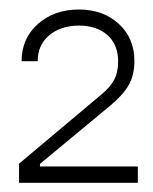

<svg xmlns="http://www.w3.org/2000/svg" viewBox="-20 -862 326 408"><path d="M20.5 -473.6V-514.2L194.3 -660.2Q214.8 -677.2 222.9 -692.9Q231 -708.5 231 -731.4Q231 -767.1 208.3 -787.4Q185.5 -807.6 147.9 -807.6Q109.4 -807.6 84.7 -787.1Q60.1 -766.6 60.1 -731.9H25.9Q25.9 -780.3 60.5 -811Q95.2 -841.8 147.9 -841.8Q199.2 -841.8 232.4 -811.3Q265.6 -780.8 265.6 -732.4Q265.6 -703.1 253.7 -681.6Q241.7 -660.2 213.9 -637.2L64.9 -513.7V-508.3H272.9V-473.6Z"/></svg>

Font: Estedad-FD ExtraLight
Style: Regular
Weight: 200
Designer: Amin Abedi
Version: Version 7.3